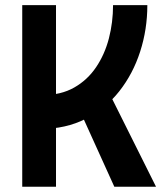

<svg xmlns="http://www.w3.org/2000/svg" viewBox="-20 -713 626 733"><path d="M134.8 -220.7 143.6 -350.1Q212.9 -350.1 263.4 -378.9Q314 -407.7 346.9 -456.5Q379.9 -505.4 395.8 -566.7Q411.6 -627.9 411.6 -693.4H542.5Q542.5 -601.1 515.1 -516.1Q487.8 -431.2 435.3 -364.5Q382.8 -297.9 307.1 -259.3Q231.4 -220.7 134.8 -220.7ZM64.9 0V-693.4H193.8V0ZM416.5 0 277.3 -307.1 397.5 -356.9 575.7 0Z"/></svg>

Font: Cascadia Code PL
Style: Regular
Weight: 400
Monospace: yes
Designer: Aaron Bell
Foundry: Saja Typeworks
Version: Version 2102.003